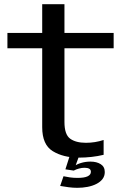

<svg xmlns="http://www.w3.org/2000/svg" viewBox="-20 -748 618 919"><path d="M357 6.5Q419.5 6.5 476 -7V-78Q435 -64.5 391.5 -64.5Q343 -64.5 315.8 -84.2Q288.5 -104 288.5 -164V-517H524V-590.5H288.5V-728H182V-590.5H15.5V-517H182V-139Q182 -55.5 232.5 -24.5Q283 6.5 357 6.5ZM350 151Q375 151 398.8 146.5Q422.5 142 441.2 132.5Q460 123 470.8 108.8Q481.5 94.5 481.5 75.5Q481.5 50 462 37.8Q442.5 25.5 413 25.5Q389 25.5 367.8 32Q346.5 38.5 335.5 47.5L333 68.5Q344 62.5 358 58.8Q372 55 384.5 55Q399 55 407 59.5Q415 64 415 74.5Q415 88.5 399.2 96Q383.5 103.5 351 103.5Q331.5 103.5 314.2 101Q297 98.5 284 95.5L268 142Q287.5 145.5 308.5 148.2Q329.5 151 350 151ZM333 68.5 358.5 -1.5H313.5L293 62.5Z"/></svg>

Font: Anybody SemiExpanded
Style: Regular
Weight: 400
Width: 6
Designer: Tyler Finck
Foundry: Etcetera Type Company
Version: Version 1.113;gftools[0.9.25]